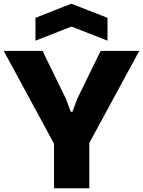

<svg xmlns="http://www.w3.org/2000/svg" viewBox="-30 -1014 770 1034"><path d="M261 -240 -10 -740H199L325 -482L351 -412H360L386 -482L512 -740H720L451 -244V0H261ZM161 -918 354 -994 549 -918V-795L355 -871L161 -795Z"/></svg>

Font: Encode Sans Narrow
Style: ExtraBold
Weight: 800
Designer: Pablo Impallari, Andres Torresi
Foundry: Pablo Impallari, Andres Torresi
Version: Version 1.000; ttfautohint (v1.00) -l 8 -r 50 -G 200 -x 14 -